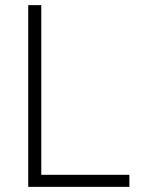

<svg xmlns="http://www.w3.org/2000/svg" viewBox="-20 -727 568 747"><path d="M89.8 -707H140.6V-46.9H483.4V0H89.8Z"/></svg>

Font: Pretendard Std ExtraLight
Style: Regular
Weight: 200
Designer: Base glyphs from Inter by Rasmus Andersson; Hangeul glyphs from Noto Sans CJK(Source Han Sans) by Jang Soo-young and Kan
Foundry: Kil Hyung-jin
Version: Version 1.309